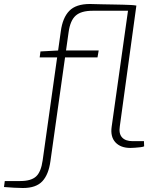

<svg xmlns="http://www.w3.org/2000/svg" viewBox="-146 -735 789 963"><path d="M305 -715Q335 -714 364 -713.5Q393 -713 419.5 -712.5Q446 -712 469.5 -711.5Q493 -711 510.5 -710Q528 -709 538 -707L455 -102Q449 -65 466 -46Q483 -27 519 -27H576L577 -1Q571 2 557.5 3.5Q544 5 530.5 6Q517 7 508 7Q459 7 433 -21Q407 -49 414 -99L496 -681H318Q261 -681 233.5 -656.5Q206 -632 198 -573L107 73Q98 140 66.5 174Q35 208 -31 208Q-48 208 -75.5 206.5Q-103 205 -126 203L-122 173H-44Q10 173 35 150Q60 127 68 69L159 -578Q168 -646 201.5 -680.5Q235 -715 305 -715ZM349 -482 343 -447H53L57 -477L151 -482Z"/></svg>

Font: Exo 2 ExtraLight
Style: Italic
Weight: 250
Italic angle: -8°
Designer: Natanael Gama
Foundry: Natanael Gama
Version: Version 2.010